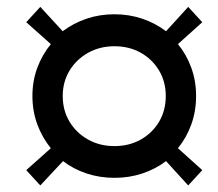

<svg xmlns="http://www.w3.org/2000/svg" viewBox="-20 -578 646 568"><path d="M318.6 -51.9Q274.8 -51.9 235.8 -64.9Q196.8 -77.9 166.5 -101.4L99.2 -29.4L57.6 -74.7L130.4 -139.5Q104.9 -170.8 90.4 -210Q75.9 -249.3 75.9 -294Q75.9 -338.7 90.4 -377.6Q104.9 -416.5 130.4 -447.5L57.6 -512.3L99.2 -557.6L165.5 -485.6Q196.8 -509.3 235.7 -522.6Q274.6 -535.8 318.5 -535.8Q362.4 -535.8 401.4 -522.5Q440.3 -509.2 471.2 -485.6L536.8 -557.6L578.4 -512.3L506.4 -447.5Q531.8 -416.6 545.9 -377.6Q560.1 -338.7 560.1 -294Q560.1 -249.3 546 -210Q531.9 -170.8 506.4 -139.5L578.4 -74.7L536.8 -29.4L471.2 -101.4Q440.2 -77.9 401.4 -64.9Q362.5 -51.9 318.6 -51.9ZM165.6 -294.1Q165.6 -251.3 185.7 -218Q205.8 -184.7 240.5 -165.2Q275.3 -145.8 318.5 -145.8Q362.4 -145.8 396.7 -165.3Q431 -184.7 450.7 -218Q470.4 -251.3 470.4 -294.1Q470.4 -335.9 450.7 -369.1Q431 -402.3 396.7 -421.8Q362.4 -441.2 318.4 -441.2Q275.4 -441.2 240.6 -421.8Q205.8 -402.3 185.7 -369.1Q165.6 -335.8 165.6 -294.1Z"/></svg>

Font: Rokkitt SemiBold
Style: Italic
Weight: 600
Italic angle: -9°
Designer: Vernon Adams
Foundry: Vernon Adams
Version: Version 3.103